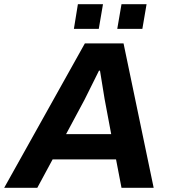

<svg xmlns="http://www.w3.org/2000/svg" viewBox="-59 -892 803 912"><path d="M292 -754.9 311 -872.1H430.2L410.2 -754.9ZM498 -754.9 518.1 -872.1H637.2L617.2 -754.9ZM-39.1 0 344.2 -686H527.8L670.9 0H518.1L492.2 -134.8H190.9L118.2 0ZM254.9 -254.9H469.2L438 -420.9Q417.5 -545.4 416 -556.2H411.1Q406.2 -545.9 342.8 -418.9Z"/></svg>

Font: Archivo
Style: Bold Italic
Weight: 700
Italic angle: -10°
Designer: Hector Gatti
Foundry: Omnibus-Type
Version: Version 2.001